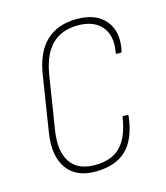

<svg xmlns="http://www.w3.org/2000/svg" viewBox="-82 -552 539 624"><g transform="rotate(-15 187.5 -239.5)"><path d="M167 8Q100 9 69 -34Q38 -77 50 -154L79 -338Q90 -413 129 -450Q168 -487 233 -487Q297 -487 328.5 -449.5Q360 -412 347 -349Q346 -344 343 -344H330Q326 -344 327 -349Q337 -403 311 -434.5Q285 -466 231 -466Q176 -466 143.5 -434Q111 -402 100 -337L71 -154Q61 -86 86 -49.5Q111 -13 168 -13Q224 -13 254 -43.5Q284 -74 294 -138Q294 -143 297 -143H311Q315 -143 314 -137Q305 -63 269 -28Q233 7 167 8Z"/></g></svg>

Font: Sofia Sans Condensed Thin
Style: Italic
Weight: 250
Italic angle: -9°
Version: Version 4.100